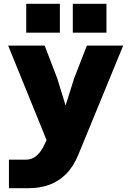

<svg xmlns="http://www.w3.org/2000/svg" viewBox="-20 -800 690 1010"><path d="M281 -388 325 -245 370 -388 437 -560H628L392 14Q366 77 327.5 115.5Q289 154 239.5 172Q190 190 131 190H27V40H114Q143 40 162.5 26.5Q182 13 195.5 -7Q209 -27 218 -48L225 -63L23 -560H215ZM363 -628V-780H540V-628ZM118 -628V-780H295V-628Z"/></svg>

Font: Azeret Mono Thin ExtraBold
Style: Regular
Weight: 800
Version: Version 1.002